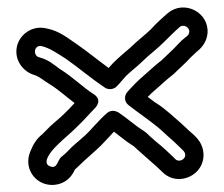

<svg xmlns="http://www.w3.org/2000/svg" viewBox="-20 -579 612 525"><path d="M94.9 -452.7C115.8 -447.5 135.7 -433.8 160.2 -418.2C194.9 -394 228.5 -364.9 267.1 -339.2C277.6 -332.2 291.6 -335.2 298.7 -342.3C308 -351.7 315.9 -361.9 324 -370.6C339.4 -385.9 356.1 -397.7 370.7 -412.3C387.6 -429.3 407.8 -443.4 428.7 -464.3C438.9 -474.6 458.9 -494.4 471.2 -505C482.3 -514.4 498.6 -503.5 497.6 -492.2C497 -485.5 495.3 -483 486 -476C480.2 -471.7 473.5 -465.5 466.5 -457.8C452.1 -441.9 437.6 -429.8 421.6 -413.9C401.3 -398.5 388.5 -385.2 372 -371.2C357.1 -359 339.8 -340.6 328.3 -327.6C319.8 -318 318.5 -301.5 331.7 -291.3C357.9 -270.9 386.3 -251.8 411.9 -230.9L426.9 -217.7C440.3 -204.5 450.6 -197.1 460.3 -187.3C479.3 -168.3 486.2 -165.2 486.5 -155.3C486.9 -142.6 469 -134.3 459.7 -143.7C444.6 -158.8 423.8 -178.3 406 -192.2L389.2 -207.2C383.4 -212.8 380.3 -216.2 374.9 -219.8L357.2 -231.6C343.6 -241.4 324.8 -257.2 309.4 -267.7C299.6 -275.8 284.6 -280.1 272.9 -270.1C250.7 -251.3 227.4 -221.7 211.2 -207.5C196.5 -193.8 178.4 -180.6 163.8 -164.1C157.6 -158 153 -154 149 -151C135.6 -141 138.1 -115.3 115.8 -124.6C92.5 -134.4 123.7 -169.3 129.7 -175.3L140.7 -186.3C153.3 -198.9 171.2 -213 189.3 -231C207 -247.4 224.9 -268.5 239.7 -283.3C244.1 -287.7 260 -306.6 235.4 -322.1C206.3 -340.5 178.3 -369.1 142.8 -390.9C127 -402.4 112.1 -416 87.1 -422.3C68.8 -426.8 72.9 -458.3 94.9 -452.7ZM73.9 -374C89.4 -368.7 97.8 -359.6 116.1 -348.6C137.6 -335.7 158.9 -316.3 183.9 -297.2C173.9 -286.4 163.5 -275.1 154.7 -267C139.4 -251.8 122.6 -240.4 104.9 -221.3L95.6 -211.9C79.8 -199.6 69.9 -183 62.8 -164.4C47.3 -127.2 66.2 -90.6 97.5 -78.1C113 -71.9 131.2 -71.4 148.4 -78.3C167.6 -86.1 178.6 -101.2 184.8 -115.6C188.1 -118.3 194.7 -124.3 199.7 -129.3C211.8 -141.5 225.6 -152.7 244.8 -170.4C260.2 -184.1 276.3 -203.1 291.6 -219C303.4 -210 316 -199.6 328.8 -190.4L346.2 -178.8C348 -177.3 352.2 -173.2 355.4 -170.3L373.4 -154.3C389.2 -140.2 409.3 -123.3 424.3 -108.3C452.9 -79.8 495.1 -86.5 518.1 -109.9C529.5 -121.5 537 -138.1 536.5 -156.7C535.4 -195.2 504.8 -213.6 495.7 -222.7C482.1 -236.2 471.6 -245.1 460.5 -254.8L444.2 -269.1C428.9 -281.6 422.4 -287.7 402.9 -299.8C398.3 -303.1 391.8 -308 384 -314C390.8 -321 398.1 -328 404 -332.8C423.7 -349.5 436.2 -362.4 453 -375C453.7 -375.5 454.9 -376.5 455.7 -377.3C471 -392.6 483.9 -402.9 502.7 -423.3C506.8 -427 513.6 -433.3 517.4 -437.1C529.4 -446.3 545.2 -462.9 547.4 -487.8C552.5 -545.2 483.3 -580.7 438.8 -543C425.7 -531.8 407.3 -515.6 392.7 -499C376.9 -483.4 356.6 -468.8 336 -448.4C321.2 -435.7 304.8 -422.2 288 -405.4C283.3 -400.3 281.3 -398 277.1 -393.1C248.4 -413.9 219.6 -437.9 187.8 -459.8C168.1 -472.4 143.2 -494.8 106.1 -501.5C68.4 -510.2 33.6 -485.4 26.2 -451.4C18.2 -414 44.4 -382.1 73.9 -374Z"/></svg>

Font: HoneyBee
Style: Str
Weight: 700
Foundry: Cannot Into Space Fonts
Version: Version 0.89